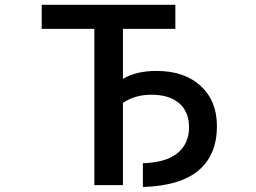

<svg xmlns="http://www.w3.org/2000/svg" viewBox="-20 -751 1040 780"><path d="M615.2 -462.9Q729.5 -462.9 795.4 -401.9Q861.3 -340.8 861.3 -238.3Q861.3 -122.1 787.1 -59.1Q712.9 3.9 560.5 8.8V-87.9Q655.3 -90.8 701.7 -129.4Q748 -168 748 -233.4Q748 -296.9 708 -331.5Q668 -366.2 594.7 -366.2Q528.3 -366.2 479.5 -333V1H363.3V-633.8H149.4V-731.4H692.4V-633.8H479.5V-430.7Q534.2 -462.9 615.2 -462.9Z"/></svg>

Font: GenEi Gothic M SemiBold
Style: Regular
Weight: 500
Designer: o_tamon (Modified); [Source Han Sans]
Ryoko NISHIZUKA  (kana & ideographs); Paul D. Hunt (Latin, Greek & Cyrillic); Wenl
Version: Version 1.1a;Original Version 1.004